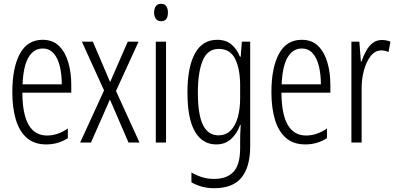

<svg xmlns="http://www.w3.org/2000/svg" viewBox="-20 -752 2089 1013"><path d="M205 -542Q259 -542 292 -509Q325 -476 340.5 -422Q356 -368 356 -305V-263H98Q99 -37 228 -37Q284 -37 338 -74V-23Q313 -7 284.5 1.5Q256 10 224 10Q161 10 121.5 -24.5Q82 -59 63.5 -121Q45 -183 45 -265Q45 -395 85 -468.5Q125 -542 205 -542ZM205 -496Q158 -496 130.5 -449.5Q103 -403 99 -307H306Q306 -358 296 -401Q286 -444 263.5 -470Q241 -496 205 -496Z M529 -275 412 -532H470L561 -319L654 -532H711L592 -272L716 0H658L560 -227L460 0H403Z M830 -732Q849 -732 857.5 -719Q866 -706 866 -686Q866 -640 830 -640Q812 -640 802.5 -652.5Q793 -665 793 -686Q793 -706 802 -719Q811 -732 830 -732ZM856 -532V0H802V-532Z M1126 -542Q1172 -542 1201 -517.5Q1230 -493 1246 -453H1250L1256 -532H1300V20Q1300 128 1254.5 184.5Q1209 241 1110 241Q1044 241 990 210V158Q1020 175 1048.5 183.5Q1077 192 1109 192Q1177 192 1212 154.5Q1247 117 1247 30V-2Q1247 -21 1247.5 -43.5Q1248 -66 1250 -93H1247Q1230 -46 1198.5 -18Q1167 10 1121 10Q1048 10 1008.5 -58Q969 -126 969 -264Q969 -398 1008.5 -470Q1048 -542 1126 -542ZM1134 -494Q1075 -494 1049.5 -432.5Q1024 -371 1024 -264Q1024 -147 1051 -92.5Q1078 -38 1132 -38Q1172 -38 1197.5 -64Q1223 -90 1235 -134.5Q1247 -179 1247 -233V-300Q1247 -389 1220.5 -441.5Q1194 -494 1134 -494Z M1572 -542Q1626 -542 1659 -509Q1692 -476 1707.5 -422Q1723 -368 1723 -305V-263H1465Q1466 -37 1595 -37Q1651 -37 1705 -74V-23Q1680 -7 1651.5 1.5Q1623 10 1591 10Q1528 10 1488.5 -24.5Q1449 -59 1430.5 -121Q1412 -183 1412 -265Q1412 -395 1452 -468.5Q1492 -542 1572 -542ZM1572 -496Q1525 -496 1497.5 -449.5Q1470 -403 1466 -307H1673Q1673 -358 1663 -401Q1653 -444 1630.5 -470Q1608 -496 1572 -496Z M1995 -541Q2005 -541 2017 -539Q2029 -537 2040 -532L2030 -478Q2023 -481 2012.5 -483.5Q2002 -486 1992 -486Q1959 -486 1935.5 -456Q1912 -426 1899.5 -378.5Q1887 -331 1888 -279V0H1834V-532H1876L1884 -427H1887Q1897 -456 1911 -482Q1925 -508 1945.5 -524.5Q1966 -541 1995 -541Z"/></svg>

Font: Noto Sans Malayalam ExtraCondensed Light
Style: Regular
Weight: 300
Width: 2
Designer: Jelle Bosma - Monotype Design Team
Foundry: Monotype Imaging Inc.
Version: Version 2.104; ttfautohint (v1.8.4.7-5d5b)